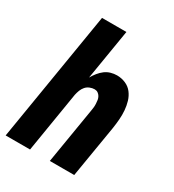

<svg xmlns="http://www.w3.org/2000/svg" viewBox="-178 -838 855 941"><g transform="rotate(30 250.0 -367.5)"><path d="M0 0 121 -735H259L212 -450Q221 -466 233 -481Q245 -496 259.5 -507Q274 -518 291.5 -523Q309 -528 326 -528Q352 -528 375 -518Q398 -508 412.5 -489Q427 -470 434 -446.5Q441 -423 443 -398Q445 -373 443 -347Q441 -321 437 -295L388 0H250L302 -314Q304 -325 305 -335Q306 -345 305.5 -355.5Q305 -366 303.5 -376Q302 -386 297 -394.5Q292 -403 284 -408.5Q276 -414 265 -414Q252 -414 238.5 -408.5Q225 -403 216 -392.5Q207 -382 202 -369Q197 -356 194 -342L138 0Z"/></g></svg>

Font: Iosevka Term Curly Heavy
Style: Italic
Weight: 900
Italic angle: -9°
Designer: Belleve Invis
Foundry: Belleve Invis
Version: Version 32.3.0